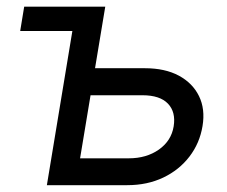

<svg xmlns="http://www.w3.org/2000/svg" viewBox="-20 -542 665 562"><path d="M39.1 -451.2 50.8 -522.5H242.2L230.5 -451.2ZM246.6 -342.3H404.3Q462.9 -342.3 503.4 -320.6Q543.9 -298.8 562.5 -260.7Q581.1 -222.7 572.8 -172.9Q564.5 -122.6 534.4 -83.5Q504.4 -44.4 457.8 -22.2Q411.1 0 352.5 0H117.2L203.6 -522.5H288.1L214.4 -78.6H356.9Q408.7 -78.6 445.1 -104.2Q481.4 -129.9 488.3 -171.9Q495.1 -213.9 471.7 -238.5Q448.2 -263.2 397 -263.2H233.4Z"/></svg>

Font: Inter 28pt
Style: Italic
Weight: 400
Italic angle: -9.3988°
Designer: Rasmus Andersson
Foundry: rsms
Version: Version 4.001;git-66647c0bb